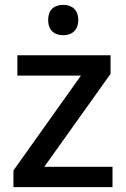

<svg xmlns="http://www.w3.org/2000/svg" viewBox="-20 -765 516 785"><path d="M239 -745C204 -745 177 -728 177 -683C177 -639 204 -621 239 -621C271 -621 300 -639 300 -683C300 -728 271 -745 239 -745ZM440 0V-83H161L432 -463V-539H51V-456H311L35 -68V0Z"/></svg>

Font: Noto Sans Balinese Medium
Style: Regular
Weight: 500
Designer: Aditya Bayu, David Williams
Foundry: David Williams
Version: Version 2.005